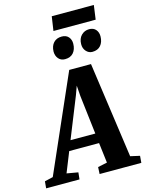

<svg xmlns="http://www.w3.org/2000/svg" viewBox="-238 -1226 1001 1320"><g transform="rotate(-15 262.0 -566.5)"><path d="M-79 0 -74.5 -49 -15 -63 285 -745.5H440L536 -64L602.5 -49L598.5 0H301.5L304 -49L370.5 -63L353 -206.5H140.5L83 -63L163.5 -49L158.5 0ZM168.5 -276.5H345L312.5 -552L307 -627.5L284.5 -565.5ZM277 -824Q248 -824 230.8 -844.2Q213.5 -864.5 213.5 -895Q214.5 -934.5 235.8 -957.5Q257 -980.5 294 -980.5Q325.5 -980.5 342.2 -961Q359 -941.5 358.5 -912.5Q358 -872.5 337 -848.2Q316 -824 277 -824ZM471.5 -824Q446 -824 427.8 -844.2Q409.5 -864.5 410 -895Q410.5 -934.5 433.2 -957.5Q456 -980.5 489 -980.5Q520 -980.5 536.5 -961Q553 -941.5 552.5 -912.5Q552 -872.5 531 -848.2Q510 -824 471.5 -824ZM264.5 -1133H564L550 -1032H249.5Z"/></g></svg>

Font: Merriweather 24pt SemiCondensed Black
Style: Italic
Weight: 900
Width: 4
Italic angle: -7.8°
Designer: Eben Sorkin
Foundry: Eben Sorkin
Version: Version 2.101